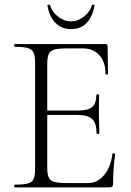

<svg xmlns="http://www.w3.org/2000/svg" viewBox="-20 -817 573 837"><path d="M457 0H44Q42 0 42 -6Q42 -12 44 -12Q82 -12 101 -17Q120 -22 126.5 -37Q133 -52 133 -81V-544Q133 -573 126.5 -587.5Q120 -602 101 -607.5Q82 -613 44 -613Q42 -613 42 -619Q42 -625 44 -625H440Q449 -625 449 -616L451 -495Q451 -492 445.5 -492Q440 -492 440 -495Q440 -547 413 -576.5Q386 -606 342 -606H273Q236 -606 217.5 -601Q199 -596 192.5 -581.5Q186 -567 186 -538V-85Q186 -57 192.5 -43Q199 -29 217.5 -24Q236 -19 273 -19H365Q405 -19 434 -54Q463 -89 470 -146Q470 -149 476 -148.5Q482 -148 482 -145Q478 -119 475.5 -82.5Q473 -46 473 -15Q473 0 457 0ZM401 -235Q401 -280 382 -298Q363 -316 315 -316H161V-335H318Q364 -335 382 -350.5Q400 -366 400 -404Q400 -406 406 -406Q412 -406 412 -404Q412 -375 411.5 -359Q411 -343 411 -325Q411 -303 412 -281.5Q413 -260 413 -235Q413 -233 407 -233Q401 -233 401 -235ZM290 -690Q249 -690 222.5 -716.5Q196 -743 187 -792Q186 -796 191.5 -796.5Q197 -797 198 -795Q206 -766 232.5 -745Q259 -724 290 -724Q320 -724 346.5 -745Q373 -766 381 -795Q382 -797 387.5 -796.5Q393 -796 392 -792Q383 -743 357 -716.5Q331 -690 290 -690Z"/></svg>

Font: Cormorant Garamond Light Light
Style: Regular
Weight: 300
Version: Version 4.001